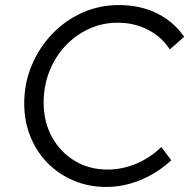

<svg xmlns="http://www.w3.org/2000/svg" viewBox="-20 -730 753 761"><path d="M401 11Q332 11 272.5 -14Q213 -39 169 -83.5Q125 -128 100.5 -188.5Q76 -249 76 -320Q76 -400 105.5 -470.5Q135 -541 186.5 -595Q238 -649 306 -679.5Q374 -710 451 -710Q534 -710 600.5 -678Q667 -646 710 -584L653 -534Q621 -584 566.5 -612Q512 -640 447 -640Q386 -640 332.5 -615.5Q279 -591 238.5 -547.5Q198 -504 175.5 -446.5Q153 -389 153 -323Q153 -247 186 -187Q219 -127 276 -92.5Q333 -58 406 -58Q465 -58 520.5 -81.5Q576 -105 619 -147L659 -95Q604 -44 537 -16.5Q470 11 401 11Z"/></svg>

Font: Red Hat Text VF
Style: Italic
Weight: 300
Italic angle: -12°
Designer: Pentagram, MCKL
Foundry: Pentagram, MCKL
Version: Version 1.023